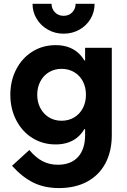

<svg xmlns="http://www.w3.org/2000/svg" viewBox="-20 -752 660 997"><path d="M269 -2Q201.7 -2 147.9 -35.6Q94.2 -69.3 64 -128.4Q33.7 -187.5 33.7 -259.8Q33.7 -332.5 64 -391.4Q94.2 -450.2 147.9 -483.9Q201.7 -517.6 269 -517.6Q329.1 -517.6 370.8 -489.3Q412.6 -460.9 434.6 -403.8Q456.5 -346.7 456.5 -259.8L406.7 -438H469.2V-81.5H406.7L456.5 -259.8Q456.5 -173.8 434.6 -116.2Q412.6 -58.6 370.8 -30.3Q329.1 -2 269 -2ZM426.3 -259.8Q426.3 -299.3 410.2 -329.8Q394 -360.4 365.2 -377.4Q336.4 -394.5 299.8 -394.5Q263.2 -394.5 234.6 -377.4Q206.1 -360.4 189.7 -329.6Q173.3 -298.8 173.3 -259.8Q173.3 -221.2 189.7 -190.4Q206.1 -159.7 234.6 -142.3Q263.2 -125 299.8 -125Q336.4 -125 365.2 -142.3Q394 -159.7 410.2 -190.4Q426.3 -221.2 426.3 -259.8ZM42.5 108.9 132.3 26.9Q166 66.9 201.4 85.2Q236.8 103.5 280.3 103.5Q348.1 103.5 385 63.2Q421.9 22.9 421.9 -50.8V-118.2L444.3 -252L421.9 -402.3V-503.9H560.5V-50.8Q560.5 34.2 527.3 96.2Q494.1 158.2 432.4 191.4Q370.6 224.6 286.1 224.6Q210.9 224.6 153.3 196.3Q95.7 168 42.5 108.9ZM310.1 -577.1Q266.1 -577.1 229.2 -597.7Q192.4 -618.2 170.7 -653.8Q148.9 -689.5 148.9 -732.4H247.6Q247.6 -706.1 265.4 -688Q283.2 -669.9 310.1 -669.9Q337.9 -669.9 355.2 -688Q372.6 -706.1 372.6 -732.4H471.2Q471.2 -689.5 450 -653.8Q428.7 -618.2 391.8 -597.7Q355 -577.1 310.1 -577.1Z"/></svg>

Font: Wanted Sans Variable
Style: Regular
Weight: 400
Designer: Original Design by Kil Hyung-jin and Kang Hanbin, Wanted Lab, Inc; Hangeul from Source Han Sans by Jang Soo-young and Ka
Foundry: Wanted Lab, Inc.
Version: Version 1.003;Glyphs 3.2 (3227)